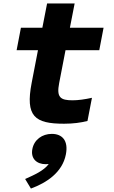

<svg xmlns="http://www.w3.org/2000/svg" viewBox="-20 -702 660 1115"><path d="M352 16.5C404 16.5 449 10.5 488 0.5L514 -134C472.5 -125 434.5 -119.5 401.5 -119.5C330.5 -119.5 307.5 -136.5 323.5 -219L360.5 -410.5H556.5L581.5 -541H386L413.5 -682H253.5L226 -541H101.5L76.5 -410.5H200.5L164 -221.5C126 -25.5 182 16.5 352 16.5ZM245.5 251.5C251.5 251.5 257 251 263 250.5C234 289.5 180.5 313 126 337.5L159.5 393C249 360 342 300.5 362.5 195C378.5 113.5 340.5 75.5 281 75.5C225 75.5 178.5 109 168 163C157 218 192 251.5 245.5 251.5Z"/></svg>

Font: Monaspace Neon ExtraBold
Style: Italic
Weight: 800
Italic angle: -11°
Designer: Riley Cran & the Lettermatic Team
Foundry: Lettermatic
Version: Version 1.200 (Monaspace Neon)